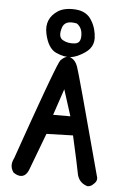

<svg xmlns="http://www.w3.org/2000/svg" viewBox="-59 -881 618 958"><g transform="rotate(5 250.0 -402.0)"><path d="M193.4 -821.3Q226.1 -841.8 281.2 -837.9Q309.1 -835.9 329.6 -824Q350.1 -812 362.3 -790.5Q368.7 -780.3 373.3 -769.5Q377.9 -758.8 380.9 -748Q383.8 -737.3 385.5 -726.3Q387.2 -715.3 387.7 -704.1Q388.2 -689 383.8 -675.5Q379.4 -662.1 370.4 -650.6Q361.3 -639.2 347.7 -629.9Q307.6 -602.5 275.9 -599.1Q244.1 -595.7 203.1 -613.8Q161.1 -632.8 145.5 -706.1Q130.4 -780.3 193.4 -821.3ZM292.5 -769Q260.7 -775.4 242.9 -767.8Q225.1 -760.3 219.2 -738.8Q206.1 -694.3 230 -680.2Q256.3 -665 290 -668.9Q305.7 -670.4 313 -680.4Q320.3 -690.4 320.3 -710.4Q320.3 -750 292.5 -769ZM227.5 -579.1Q255.9 -607.9 278.8 -596.2Q290 -590.8 298.3 -580.6Q306.6 -570.3 312 -555.2Q322.8 -527.3 458.5 -19.5Q466.8 3.4 447.3 20Q442.9 24.9 438 28.3Q433.1 31.7 427.5 33.4Q421.9 35.2 416 35.2H415L414.1 34.7Q393.1 28.3 379.9 13.4Q366.7 -1.5 362.8 -23.4Q355.5 -63.5 322.3 -210.9L189.5 -207L120.6 -24.4Q116.7 -13.2 110.8 -4.9Q99.1 12.2 81.3 13.2Q63.5 14.2 43.5 0L42.5 -0.5L42 -1.5Q19.5 -33.7 39.6 -71.8Q59.1 -127.9 75.7 -174.8Q92.3 -221.7 107.9 -265.9Q123.5 -310.1 136.5 -345.7Q149.4 -381.3 160.9 -413.3Q172.4 -445.3 181.6 -469.5Q190.9 -493.7 198.5 -513.7Q206.1 -533.7 211.7 -547.1Q217.3 -560.5 221.2 -568.6Q225.1 -576.7 227.1 -579.1ZM300.8 -304.7 258.8 -436.5 214.4 -304.7Z"/></g></svg>

Font: NaikaiFont
Style: SemiBold
Weight: 600
Version: Version 1.89